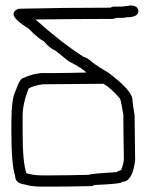

<svg xmlns="http://www.w3.org/2000/svg" viewBox="-20 -696 540 700"><path d="M455.1 -675.8H462.9Q484.4 -672.4 484.4 -654.3Q484.4 -632.8 437.5 -632.8Q437.5 -630.9 423.8 -630.9H406.2Q404.3 -630.9 390.6 -627H373Q273.4 -627 109.4 -625Q203.6 -540.5 285.2 -488.3Q293.9 -488.3 314.5 -470.7Q334.5 -454.6 377 -429.7Q462.9 -364.7 462.9 -332Q462.9 -322.3 470.7 -275.4Q472.7 -130.4 472.7 -111.3Q462.9 -33.2 425.8 -33.2Q425.8 -25.4 322.3 -21.5Q322.3 -19.5 316.4 -17.6Q226.6 -15.6 177.7 -15.6H134.8Q92.8 -15.6 70.3 -23.4Q35.2 -27.8 35.2 -54.7Q21.5 -94.7 21.5 -214.8V-248Q21.5 -338.4 37.1 -365.2Q52.7 -412.1 66.4 -412.1Q94.2 -425.8 130.9 -429.7H183.6Q221.2 -429.7 294.9 -431.6Q282.2 -445.8 230.5 -472.7L181.6 -511.7Q160.2 -520.5 138.7 -546.9Q124.5 -550.8 84 -591.8Q29.3 -626 29.3 -644.5Q29.3 -656.7 46.9 -664.1Q206.1 -668 382.8 -668Q389.2 -671.9 394.5 -671.9H423.8Q452.1 -675.8 455.1 -675.8ZM136.7 -388.7Q102.1 -384.3 84 -373Q62.5 -316.9 62.5 -273.4V-214.8Q62.5 -103 76.2 -64.5Q100.6 -56.6 132.8 -56.6H169.9Q218.3 -56.6 304.7 -58.6Q304.7 -62.5 406.2 -68.4Q406.2 -71.3 421.9 -76.2Q431.6 -102.1 431.6 -117.2Q429.7 -222.2 429.7 -277.3Q423.3 -318.8 418 -335.9Q384.8 -374.5 357.4 -390.6Q190.9 -388.7 136.7 -388.7Z"/></svg>

Font: CEF Fonts CJK Mono
Style: Regular
Weight: 400
Designer: PartyBoss (派对大魔王)
Version: Release 2.25